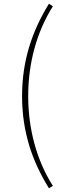

<svg xmlns="http://www.w3.org/2000/svg" viewBox="-20 -824 339 1035"><path d="M244 191 265 178C177 40 132 -130 132 -306C132 -482 177 -651 265 -790L244 -804C154 -658 99 -499 99 -306C99 -112 154 46 244 191Z"/></svg>

Font: Source Han Sans JP ExtraLight
Style: Regular
Weight: 250
Designer: Ryoko NISHIZUKA 西塚涼子 (kana, bopomofo & ideographs); Paul D. Hunt (Latin, Greek & Cyrillic); Sandoll Communications 산돌커뮤니
Foundry: Adobe
Version: Version 2.001;hotconv 1.0.107;makeotfexe 2.5.65593